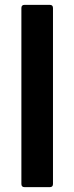

<svg xmlns="http://www.w3.org/2000/svg" viewBox="-20 -770 306 790"><path d="M81 0Q68 0 68 -13V-737Q68 -750 81 -750H185Q198 -750 198 -737V-13Q198 0 185 0Z"/></svg>

Font: LINE Seed Sans KR Bold
Style: Regular
Weight: 700
Designer: LINE BX Design & Sandoll Inc & Dalton Maag Ltd
Foundry: Sandoll Inc.
Version: Version 1.000